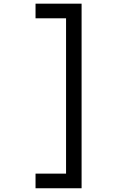

<svg xmlns="http://www.w3.org/2000/svg" viewBox="-20 -879 626 1026"><path d="M169.9 127V48.8H333V-781.2H169.9V-859.4H416V127Z"/></svg>

Font: Consola Mono
Style: Book
Weight: 400
Monospace: yes
Designer: Wojciech Kalinowski "wmk69" (wmk69@o2.pl)
Foundry: Wojciech Kalinowski "wmk69" (wmk69@o2.pl)
Version: Version 2.1.0